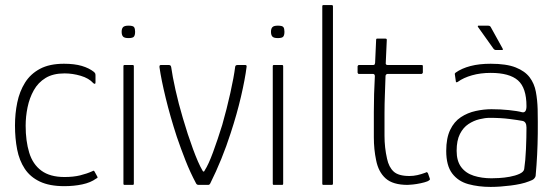

<svg xmlns="http://www.w3.org/2000/svg" viewBox="-20 -728 2206 756"><path d="M233 5Q175 5 137 -13Q99 -31 77.5 -63.5Q56 -96 47.5 -139.5Q39 -183 39 -234Q39 -281 48 -324.5Q57 -368 78.5 -402.5Q100 -437 137.5 -457Q175 -477 232 -477Q273 -477 302 -468.5Q331 -460 351 -444Q355 -439 355.5 -437.5Q356 -436 356 -431V-403Q356 -398 353 -398Q350 -398 347 -401Q330 -420 298 -429.5Q266 -439 234 -439Q189 -439 159.5 -421Q130 -403 113 -372.5Q96 -342 88.5 -305.5Q81 -269 81 -233Q81 -173 95 -127Q109 -81 143 -56Q177 -31 234 -31Q269 -31 295.5 -37.5Q322 -44 344 -54Q349 -58 352 -53L363 -33Q365 -29 363.5 -27.5Q362 -26 359 -25Q337 -9 304 -2Q271 5 233 5Z M512 -603Q512 -590 507.5 -584Q503 -578 486 -578Q470 -578 464.5 -584Q459 -590 459 -603Q459 -615 464.5 -621Q470 -627 486 -627Q504 -627 508 -621Q512 -615 512 -603ZM507 -5Q507 0 503 0H470Q466 0 466 -5V-467Q466 -472 470 -472H503Q507 -472 507 -467Z M762 0Q755 0 752 -6Q729 -49 710.5 -96Q692 -143 676 -190Q650 -270 632.5 -342Q615 -414 608 -463Q607 -472 613 -472H645Q648 -472 650.5 -470.5Q653 -469 654 -464Q659 -428 671 -374Q683 -320 700 -263Q719 -198 740 -141Q761 -84 777 -57Q779 -52 782 -52.5Q785 -53 786 -57Q801 -80 819 -129Q837 -178 855 -236Q873 -299 887 -362Q901 -425 906 -465Q907 -472 915 -472H946Q952 -472 951 -465Q945 -417 929 -348Q913 -279 888 -203Q872 -153 851.5 -102.5Q831 -52 808 -6Q805 0 800 0Z M1100 -603Q1100 -590 1095.5 -584Q1091 -578 1074 -578Q1058 -578 1052.5 -584Q1047 -590 1047 -603Q1047 -615 1052.5 -621Q1058 -627 1074 -627Q1092 -627 1096 -621Q1100 -615 1100 -603ZM1095 -5Q1095 0 1091 0H1058Q1054 0 1054 -5V-467Q1054 -472 1058 -472H1091Q1095 -472 1095 -467Z M1249 -5V-703Q1249 -708 1253 -708H1286Q1291 -708 1291 -703V-5Q1291 0 1286 0H1253Q1249 0 1249 -5Z M1585 0Q1527 0 1498.5 -25.5Q1470 -51 1461 -97Q1452 -140 1452 -187.5Q1452 -235 1452 -287Q1452 -323 1453 -358Q1454 -393 1456 -428Q1456 -437 1448 -437H1392Q1391 -437 1389.5 -439Q1388 -441 1388 -442V-467Q1388 -468 1389.5 -470Q1391 -472 1393 -472H1448Q1453 -472 1454.5 -473.5Q1456 -475 1457 -481L1461 -571Q1461 -576 1465 -576H1498Q1500 -576 1501.5 -575Q1503 -574 1503 -571L1499 -482Q1498 -477 1500 -474.5Q1502 -472 1506 -472H1640Q1643 -472 1644 -471Q1645 -470 1645 -467V-442Q1645 -442 1643.5 -439.5Q1642 -437 1640 -437H1506Q1504 -437 1501 -435Q1498 -433 1498 -428Q1497 -392 1495.5 -355.5Q1494 -319 1494 -282Q1494 -239 1494 -193Q1494 -147 1504 -103Q1511 -70 1530 -52.5Q1549 -35 1592 -35Q1608 -35 1623.5 -38.5Q1639 -42 1655 -48Q1660 -51 1661.5 -50Q1663 -49 1665 -46L1672 -26Q1674 -22 1671.5 -19.5Q1669 -17 1663 -14Q1653 -10 1636.5 -6.5Q1620 -3 1605.5 -1.5Q1591 0 1585 0Z M1912 8Q1864 8 1824 -3Q1784 -14 1760.5 -45Q1737 -76 1737 -134Q1737 -184 1752.5 -216.5Q1768 -249 1794.5 -266.5Q1821 -284 1853 -291Q1885 -298 1915 -298Q1950 -298 1984 -294.5Q2018 -291 2036 -286Q2053 -283 2053 -310Q2053 -382 2019.5 -411.5Q1986 -441 1912 -441Q1872 -441 1838.5 -431.5Q1805 -422 1783 -406Q1780 -404 1777.5 -404Q1775 -404 1775 -407L1771 -435Q1770 -438 1771.5 -439Q1773 -440 1774 -442Q1798 -459 1832.5 -468Q1867 -477 1912 -477Q1974 -477 2010.5 -462.5Q2047 -448 2065.5 -423.5Q2084 -399 2090 -366.5Q2096 -334 2097 -298Q2098 -245 2097.5 -202.5Q2097 -160 2095 -119.5Q2093 -79 2089 -35Q2088 -30 2083 -24.5Q2078 -19 2063 -14Q2048 -8 2029.5 -4Q2011 0 1991 2.5Q1971 5 1951 6.5Q1931 8 1912 8ZM1915 -26Q1925 -26 1945 -27Q1965 -28 1987 -32Q2009 -36 2025.5 -43.5Q2042 -51 2044 -62Q2049 -95 2051 -141Q2053 -187 2053 -226Q2053 -249 2037 -252Q2021 -255 1986.5 -259.5Q1952 -264 1908 -264Q1890 -264 1867.5 -258.5Q1845 -253 1824.5 -239.5Q1804 -226 1791 -200.5Q1778 -175 1778 -134Q1778 -94 1796 -70Q1814 -46 1845.5 -36Q1877 -26 1915 -26ZM1932 -531Q1928 -531 1924 -535L1862 -622Q1861 -624 1861.5 -625.5Q1862 -627 1864 -627H1902Q1905 -627 1907.5 -626Q1910 -625 1912 -622L1959 -537Q1962 -531 1957 -531Z"/></svg>

Font: Glory ExtraLight
Style: Regular
Weight: 250
Version: Version 1.011